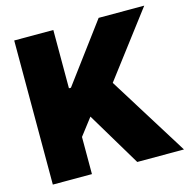

<svg xmlns="http://www.w3.org/2000/svg" viewBox="-106 -832 927 936"><g transform="rotate(-15 357.0 -363.5)"><path d="M46.9 0V-727.3H244.3V-433.2H254.3L473 -727.3H703.1L457.4 -403.4L708.8 0H473L309.7 -272.7L244.3 -187.5V0Z"/></g></svg>

Font: Karasuma Gothic
Style: Black
Weight: 900
Designer: Rasmus Andersson / Ryoko Nishizuka
Foundry: Genbu
Version: Version 1.00